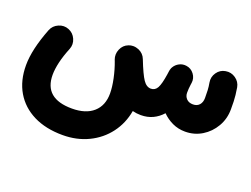

<svg xmlns="http://www.w3.org/2000/svg" viewBox="-96 -509 1324 1014"><g transform="rotate(20 565.5 -1.5)"><path d="M17.1 23.9Q17.1 -64.5 65.9 -189.9Q77.1 -218.3 106 -230.7Q134.8 -243.2 162.6 -231.9Q190.9 -220.7 203.4 -192.1Q215.8 -163.6 204.6 -135.7Q185.1 -87.9 175.8 -47.9Q166.5 -7.8 166.5 23.9Q166.5 156.7 322.8 156.7Q400.4 156.7 442.9 118.9Q485.4 81.1 485.4 13.2Q485.4 -22 475.6 -68.6Q465.8 -115.2 449.7 -157.7Q448.7 -159.7 447.8 -162.1Q437 -190.9 449.2 -219.7Q461.4 -248.5 489.7 -259.3Q502 -264.2 515.1 -264.2Q531.2 -264.2 546.4 -257.8Q575.2 -245.1 585.9 -216.8Q615.7 -140.6 634.8 -112.5Q653.8 -84.5 678.7 -84.5Q702.1 -84.5 714.4 -106.7Q726.6 -128.9 734.9 -184.6Q735.8 -193.4 737.8 -205.1Q738.8 -212.4 741.7 -219.7Q741.7 -219.7 741.7 -219.7Q742.2 -220.7 742.2 -221.7Q742.2 -221.7 742.7 -222.2Q743.2 -223.1 743.2 -224.1Q743.7 -224.1 743.7 -224.6Q744.1 -225.6 744.6 -226.1Q744.6 -226.6 745.1 -227.1Q745.6 -228 746.1 -228.5Q746.1 -228.5 746.1 -229Q756.3 -246.1 774.7 -255.6Q793 -265.1 814 -262.2Q841.3 -258.8 858.2 -236.3Q875 -213.9 871.1 -186.5Q870.6 -183.6 870.1 -180.7Q870.1 -178.7 869.6 -176.8Q866.2 -152.3 866.2 -129.9Q866.2 -109.9 879.4 -96.2Q892.6 -82.5 916 -82.5Q939 -82.5 951.9 -97.2Q964.8 -111.8 964.8 -136.2Q964.8 -159.7 963.9 -179.7Q962.9 -199.7 959 -220.7Q953.6 -251 971.2 -276.4Q988.8 -301.8 1018.6 -306.6Q1048.8 -312 1074.2 -294.4Q1099.6 -276.9 1105 -247.1Q1108.9 -223.1 1110.8 -205.8Q1112.8 -188.5 1113.3 -170.7Q1113.8 -152.8 1113.8 -127Q1113.8 -73.2 1088.1 -29.1Q1062.5 15.1 1020 41Q977.5 66.9 925.8 66.9Q887.2 66.9 854.2 51.5Q821.3 36.1 796.4 10.7Q773.4 36.6 743.4 50.8Q713.4 64.9 676.3 64.9Q651.9 64.9 629.9 59.1Q617.2 131.3 575.2 187Q533.2 242.7 468.5 273.9Q403.8 305.2 324.2 305.2Q229.5 305.2 160.4 270.8Q91.3 236.3 54.2 173.3Q17.1 110.4 17.1 23.9Z"/></g></svg>

Font: Mikhak-FD ExtraBold
Style: Regular
Weight: 800
Designer: Amin Abedi
Version: Version 3.2